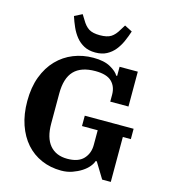

<svg xmlns="http://www.w3.org/2000/svg" viewBox="-136 -1060 1047 1181"><g transform="rotate(15 387.5 -470.0)"><path d="M363 12Q295 12 237.5 -13Q180 -38 139 -84.5Q98 -131 75 -197.5Q52 -264 52 -348Q52 -436 77.5 -503.5Q103 -571 147.5 -617Q192 -663 251 -686.5Q310 -710 377 -710Q446 -710 486.5 -687Q527 -664 540 -640H546V-698H662V-476H546V-520Q546 -572 514 -603Q482 -634 410 -634Q319 -634 274.5 -587.5Q230 -541 230 -443V-252Q230 -161 269.5 -114.5Q309 -68 381 -68Q451 -68 484 -103.5Q517 -139 517 -192V-286H417V-352H728V-286H677V0H622L561 -100H554Q549 -83 533 -63.5Q517 -44 491.5 -27.5Q466 -11 433.5 0.5Q401 12 363 12ZM378 -744Q336 -744 306 -760Q276 -776 255 -802Q234 -828 219.5 -860.5Q205 -893 194 -927L243 -952L263 -920Q283 -885 307.5 -869.5Q332 -854 378 -854Q424 -854 448.5 -869.5Q473 -885 493 -920L513 -952L562 -927Q551 -893 536.5 -860.5Q522 -828 501 -802Q480 -776 450 -760Q420 -744 378 -744Z"/></g></svg>

Font: IBM Plex Serif
Style: Bold
Weight: 700
Designer: Mike Abbink, Paul van der Laan, Pieter van Rosmalen
Foundry: Bold Monday
Version: Version 2.008